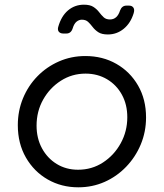

<svg xmlns="http://www.w3.org/2000/svg" viewBox="-20 -787 698 819"><path d="M314 12Q242 12 183.5 -21.5Q125 -55 90.5 -115Q56 -175 56 -253Q56 -314 78 -367.5Q100 -421 139.5 -461.5Q179 -502 231.5 -525Q284 -548 344 -548Q418 -548 476.5 -514.5Q535 -481 569 -422Q603 -363 603 -286Q603 -225 580.5 -171Q558 -117 518 -75.5Q478 -34 426 -11Q374 12 314 12ZM313 -63Q372 -63 419.5 -94Q467 -125 495 -176Q523 -227 523 -287Q523 -341 500 -383Q477 -425 436.5 -449Q396 -473 345 -473Q287 -473 239.5 -442.5Q192 -412 164 -362Q136 -312 136 -251Q136 -197 159 -154.5Q182 -112 222 -87.5Q262 -63 313 -63ZM440 -640Q414 -640 399.5 -649.5Q385 -659 375.5 -671.5Q366 -684 356 -693.5Q346 -703 329 -703Q317 -703 306.5 -694.5Q296 -686 290 -666Q283 -644 263 -644H250Q238 -644 231.5 -651Q225 -658 228 -671Q241 -718 270 -742.5Q299 -767 338 -767Q364 -767 378.5 -757.5Q393 -748 402.5 -735.5Q412 -723 422 -713.5Q432 -704 449 -704Q480 -704 492 -742Q500 -763 519 -763H531Q543 -763 549 -754.5Q555 -746 550 -730Q537 -688 507.5 -664Q478 -640 440 -640Z"/></svg>

Font: Pitagon Sans Text
Style: Italic
Weight: 400
Italic angle: -8°
Designer: Travis Tran
Foundry: Pitagon
Version: Version 1.001; ttfautohint (v1.8.4.7-5d5b);gftools[0.9.26]